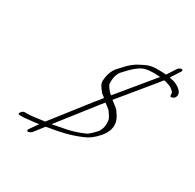

<svg xmlns="http://www.w3.org/2000/svg" viewBox="-167 -879 1156 1140"><g transform="rotate(30 411.0 -308.5)"><path d="M186.6 66 235.8 3 265.8 -3C350.3 -16 422.7 -37 481.8 -66C495.5 -73 512.2 -85 531.9 -104C590.8 -161 601.6 -218 563.3 -273L551.2 -291C542.7 -303 511.9 -324 499.8 -334C506.3 -341 511.1 -347 516.4 -354L687.3 -562C693.9 -571 701.6 -580 707.7 -588C710.2 -587 712.2 -587 715.2 -587C750.2 -579 772.8 -566 784 -548C785 -546 785.5 -539 785.6 -529C786.7 -521 793.2 -520 804.6 -525C816.1 -530 822 -540 822.4 -553C822.8 -566 815.2 -579 799.1 -591C783.1 -603 767.5 -610 754 -613C740.5 -616 731.4 -618 727.9 -619L769.5 -683C774.9 -692 772.8 -698 764.8 -698C756.8 -698 744.9 -692 739.5 -683L700.6 -623C686.8 -624 668.2 -625 644.2 -625C591.4 -625 575.3 -616 528.7 -592C504.2 -579 476.8 -557 450.7 -527C442.9 -518 435.8 -510 426.9 -501C407.3 -478 395.6 -446 393 -405C391.9 -391 396.8 -377 408.3 -362C419.9 -347 426.6 -336 433.8 -332C441 -328 446.5 -323 450.7 -318C439.5 -303 425.8 -286 410.4 -268L218.2 -22C206.2 -22 165.1 -15 153.6 -14C139.1 -13 126.7 -10 111.7 -10H86.7C77.7 -10 69.2 -5 62.3 5C55.3 15 57.9 20 67.9 20H94.9C101.9 20 108.4 19 115.9 18C128.8 16 182.5 12 195.7 8L155.2 66C150.3 74 151.8 81 159.8 81C167.8 81 180.7 74 186.6 66ZM471.9 -299C481 -292 505.1 -276 511.8 -267C525.2 -247 542.1 -229 540.6 -202C543.2 -182 539.2 -161 525.6 -138C519.1 -127 481 -91 472 -86C430.8 -67 388.9 -53 347 -45C297.9 -35 290.1 -34 258.9 -28L435.1 -253C451.1 -274 463.6 -289 471.9 -299ZM481 -355 479.8 -353C478.6 -355 475 -357 470.8 -360C462.9 -365 439.8 -397 437.4 -405C434.6 -447 443.3 -478 461.7 -499C508 -551 545 -581 574.9 -589C590.5 -593 607.3 -595 626.5 -595C645.7 -595 661.9 -594 676.9 -593Z"/></g></svg>

Font: MewTooHand
Style: UltimateItaWide
Weight: 400
Designer: Mew Too, Robert Jablonski
Version: Version 0.77